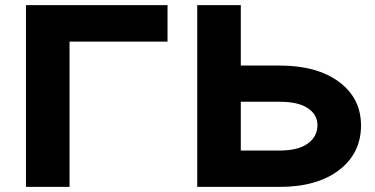

<svg xmlns="http://www.w3.org/2000/svg" viewBox="-20 -731 1468 751"><path d="M635.3 -710.9V-568.4H252V0H81.5V-710.9ZM1073.2 0H751.5V-710.9H921.9V-474.6H1073.2Q1220.2 -474.6 1306.2 -410.6Q1392.1 -346.7 1392.1 -240.2Q1392.1 -131.8 1306.4 -65.9Q1220.7 0 1073.2 0ZM1073.2 -333H921.9V-142.1H1073.2Q1146 -142.1 1183.8 -169.4Q1221.7 -196.8 1221.7 -241.2Q1221.7 -282.7 1184.1 -307.9Q1146.5 -333 1073.2 -333Z"/></svg>

Font: Bert Sans Black
Style: Regular
Weight: 900
Designer: Christian Robertson, Adam Twardoch, & Cristiano Sobral
Foundry: Google
Version: Version 12.135;January 10, 2020;FontCreator 12.0.0.2547 64-b